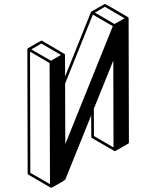

<svg xmlns="http://www.w3.org/2000/svg" viewBox="-20 -853 772 949"><path d="M233.4 75.2Q231.4 75.2 231 74.7H230.5V74.2H230L120.1 10.3Q116.7 8.3 116.7 4.9L115.2 -609.9Q115.2 -613.3 118.2 -614.7Q182.6 -652.3 184.6 -652.3L188 -651.4Q297.9 -587.4 298.8 -586.4Q299.3 -586.4 299.3 -585.9H299.8V-585.4L300.8 -584.5V-584L301.3 -582L301.8 -475.1L429.7 -793.5L431.2 -795.4H431.6Q432.1 -795.9 464.6 -814.7Q497.1 -833.5 498.5 -833.5Q500.5 -833.5 556.6 -801Q612.8 -768.6 612.8 -768.1H613.3V-767.6H613.8V-767.1L614.7 -766.1L615.2 -763.2Q615.7 -763.2 615.7 -762.7L617.2 -148.9Q617.2 -145 613.8 -143.1Q550.3 -106.4 549.6 -106.2Q548.8 -106 547.9 -106Q546.4 -106 544.9 -106.9L434.1 -170.9Q431.2 -172.9 431.2 -176.8L430.7 -282.7L302.7 34.7Q301.8 37.1 268.6 56.2Q235.4 75.2 233.4 75.2ZM545.9 -734.4 595.7 -762.7 498.5 -819.3 449.2 -790.5ZM302.7 -140.6 537.6 -723.6 439 -780.8 301.8 -439.9ZM227.1 57.1 225.1 -541.5 128.4 -597.7 129.9 1ZM231.9 -552.7 281.2 -581.5 184.6 -637.7 134.8 -608.9ZM541 -124.5 540 -553.7 443.8 -315.4 444.3 -180.7Z"/></svg>

Font: 3D Isometric
Style: Bold
Weight: 700
Designer: GGBotNet
Foundry: GGBotNet
Version: 1.14